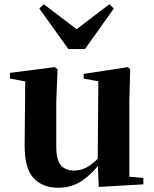

<svg xmlns="http://www.w3.org/2000/svg" viewBox="-20 -867 725 904"><path d="M254 17Q180 17 137.5 -29Q95 -75 96 -188L99 -501L130 -478L27 -497V-524L238 -551L251 -541L245 -391V-176Q245 -113 267 -88.5Q289 -64 328 -64Q370 -64 406.5 -90.5Q443 -117 471 -157L507 -103H454Q417 -51 367.5 -17Q318 17 254 17ZM445 13 440 -108V-111L443 -484L374 -497V-519L582 -551L593 -541L589 -391V-35L655 -29V1ZM186 -847 380 -700H302L495 -847L516 -827L380 -636H302L165 -827Z"/></svg>

Font: Noto Serif JP ExtraBold
Style: Regular
Weight: 800
Designer: Ryoko NISHIZUKA 西塚涼子 (kana & ideographs); Frank Grießhammer (Latin, Greek & Cyrillic); Wenlong ZHANG 张文龙 (bopomofo); San
Foundry: Adobe
Version: Version 2.003-H1;hotconv 1.1.1;makeotfexe 2.6.0